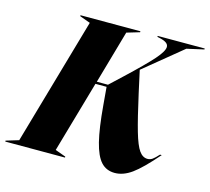

<svg xmlns="http://www.w3.org/2000/svg" viewBox="-159 -834 1055 966"><g transform="rotate(15 368.0 -351.0)"><path d="M-56 -5 10 -25 200 -687 145 -707V-712H457V-707L390 -687L311 -410H369L432 -469Q528 -559 567 -603.5Q606 -648 606 -670Q606 -683 593.5 -691.5Q581 -700 556 -705L547 -707V-712H792V-707L703 -687L504 -524L529 -410Q557 -284 576 -218.5Q595 -153 613.5 -127Q632 -101 657 -101Q671 -101 682.5 -109Q694 -117 713 -138H722Q649 -54 604.5 -22Q560 10 516 10Q472 10 444.5 -20Q417 -50 400 -118Q383 -186 373 -305L365 -398H307L200 -25L255 -5V0H-56Z"/></g></svg>

Font: Nyght Serif Dark Italic
Style: Regular
Weight: 800
Italic angle: -16°
Designer: Maksym Kobuzan
Version: Version 0.400